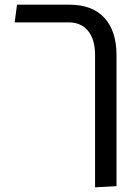

<svg xmlns="http://www.w3.org/2000/svg" viewBox="-20 -613 585 824"><path d="M388 191V-376Q388 -444 358 -480.5Q328 -517 274 -517H43L53 -593H277Q376 -593 428 -536.5Q480 -480 480 -376V186Z"/></svg>

Font: Noto Sans Hebrew Thin
Style: Regular
Weight: 400
Version: Version 3.001